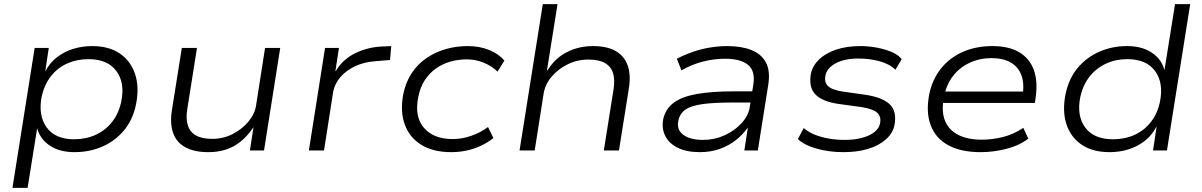

<svg xmlns="http://www.w3.org/2000/svg" viewBox="-20 -725 5789 925"><path d="M40 180 147 -494H215L198 -381Q220 -423 255.5 -450Q291 -477 334 -490Q377 -503 424 -503Q505 -503 557.5 -467Q610 -431 631 -367.5Q652 -304 635 -221Q620 -148 577.5 -97Q535 -46 473.5 -19Q412 8 339 8Q267 8 220 -23.5Q173 -55 159 -107L113 180ZM337 -54Q394 -54 441 -75.5Q488 -97 520 -137.5Q552 -178 564 -235Q583 -326 540.5 -383Q498 -440 406 -440Q350 -440 303.5 -419Q257 -398 225.5 -358Q194 -318 181 -261Q163 -169 204.5 -111.5Q246 -54 337 -54Z M983 8Q917 8 874 -15Q831 -38 814.5 -83Q798 -128 808 -193L856 -494H929L882 -198Q875 -155 884.5 -122.5Q894 -90 923 -73Q952 -56 1003 -56Q1056 -56 1101.5 -79.5Q1147 -103 1177.5 -140Q1208 -177 1214 -219L1257 -494H1330L1252 0H1184L1201 -111H1200Q1160 -51 1107.5 -21.5Q1055 8 983 8Z M1468 0 1546 -494H1613L1596 -383H1598Q1631 -439 1691 -468.5Q1751 -498 1821 -501L1865 -503L1859 -436L1787 -430Q1734 -426 1691 -406Q1648 -386 1620 -353.5Q1592 -321 1585 -282L1541 0Z M2153 8Q2068 8 2011 -26.5Q1954 -61 1930.5 -124Q1907 -187 1923 -272Q1935 -330 1964 -373.5Q1993 -417 2035 -445.5Q2077 -474 2127.5 -488.5Q2178 -503 2233 -503Q2290 -503 2336 -484.5Q2382 -466 2410 -433L2377 -380Q2348 -408 2309 -423.5Q2270 -439 2230 -439Q2187 -439 2149 -428Q2111 -417 2079.5 -394.5Q2048 -372 2026 -338Q2004 -304 1995 -257Q1976 -162 2023 -108.5Q2070 -55 2161 -55Q2205 -55 2250 -70.5Q2295 -86 2331 -113L2357 -60Q2331 -39 2298.5 -23.5Q2266 -8 2229.5 0Q2193 8 2153 8Z M2483 0 2595 -705H2666L2615 -385H2617Q2653 -444 2710.5 -473.5Q2768 -503 2837 -503Q2904 -503 2945.5 -479.5Q2987 -456 3003.5 -411Q3020 -366 3010 -301L2962 0H2889L2936 -295Q2943 -341 2933.5 -372.5Q2924 -404 2895 -421Q2866 -438 2815 -438Q2761 -438 2714.5 -415Q2668 -392 2637 -355Q2606 -318 2599 -274L2556 0Z M3351 8Q3289 8 3246.5 -12.5Q3204 -33 3185.5 -69Q3167 -105 3175 -150Q3186 -200 3225 -229.5Q3264 -259 3336 -272Q3408 -285 3518 -285H3620L3611 -231H3507Q3419 -231 3364.5 -223.5Q3310 -216 3282.5 -197Q3255 -178 3248 -143Q3239 -100 3272 -75.5Q3305 -51 3367 -51Q3422 -51 3470.5 -73Q3519 -95 3552.5 -131.5Q3586 -168 3592 -209L3609 -316Q3620 -382 3584.5 -412Q3549 -442 3473 -442Q3422 -442 3369 -429Q3316 -416 3263 -386L3241 -442Q3277 -461 3317.5 -475Q3358 -489 3400.5 -496Q3443 -503 3483 -503Q3552 -503 3600 -484Q3648 -465 3670 -424Q3692 -383 3681 -315L3631 0H3566L3583 -111Q3561 -79 3527 -51.5Q3493 -24 3449 -8Q3405 8 3351 8Z M4044 8Q3974 8 3914 -9Q3854 -26 3824 -55L3852 -108Q3875 -88 3907 -75.5Q3939 -63 3975.5 -57Q4012 -51 4049 -51Q4120 -51 4166.5 -73Q4213 -95 4220 -131Q4226 -163 4206.5 -181.5Q4187 -200 4131 -209L4015 -225Q3939 -237 3907 -271.5Q3875 -306 3887 -372Q3896 -410 3927 -439.5Q3958 -469 4008.5 -486Q4059 -503 4125 -503Q4165 -503 4204.5 -495.5Q4244 -488 4276 -474.5Q4308 -461 4324 -440L4294 -389Q4264 -418 4215.5 -430.5Q4167 -443 4117 -443Q4048 -443 4006 -420Q3964 -397 3957 -362Q3950 -329 3969 -310.5Q3988 -292 4039 -284L4152 -268Q4234 -255 4268 -221Q4302 -187 4289 -121Q4281 -83 4248 -53.5Q4215 -24 4163 -8Q4111 8 4044 8Z M4704 8Q4610 8 4549 -25Q4488 -58 4464 -121Q4440 -184 4457 -272Q4472 -343 4513.5 -395Q4555 -447 4618.5 -475Q4682 -503 4761 -503Q4840 -503 4890 -473.5Q4940 -444 4960.5 -388.5Q4981 -333 4969 -252L4966 -229H4502L4511 -284H4933L4906 -261Q4916 -323 4900.5 -363.5Q4885 -404 4848.5 -424.5Q4812 -445 4756 -445Q4700 -445 4651.5 -422.5Q4603 -400 4571 -358.5Q4539 -317 4528 -258L4526 -247Q4515 -184 4534 -140.5Q4553 -97 4598 -74.5Q4643 -52 4710 -52Q4759 -52 4810.5 -64.5Q4862 -77 4910 -109L4934 -57Q4889 -23 4827 -7.5Q4765 8 4704 8Z M5326 8Q5244 8 5191 -28Q5138 -64 5117.5 -127.5Q5097 -191 5114 -274Q5130 -348 5172.5 -398.5Q5215 -449 5276.5 -476Q5338 -503 5410 -503Q5482 -503 5529.5 -471Q5577 -439 5590 -387L5641 -705H5714L5602 0H5535L5552 -114H5551Q5529 -72 5493.5 -45Q5458 -18 5415.5 -5Q5373 8 5326 8ZM5342 -54Q5399 -54 5445.5 -75Q5492 -96 5524 -136.5Q5556 -177 5568 -233Q5587 -325 5545 -382.5Q5503 -440 5411 -440Q5355 -440 5308.5 -418.5Q5262 -397 5230 -357Q5198 -317 5185 -260Q5166 -168 5208 -111Q5250 -54 5342 -54Z"/></svg>

Font: Nunito Sans 7pt SemiExpanded Light
Style: Italic
Weight: 300
Width: 6
Italic angle: -9°
Designer: Vernon Adams
Foundry: Vernon Adams
Version: Version 3.101;gftools[0.9.27]